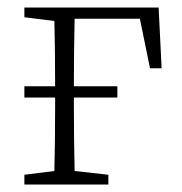

<svg xmlns="http://www.w3.org/2000/svg" viewBox="-20 -492 486 512"><path d="M45 -446V-472H403L411 -310H380L353 -442H179Q178 -405 177.5 -354Q177 -303 177 -262H293V-232H177V-210Q177 -173 177.5 -123.5Q178 -74 179 -36L269 -26V0H45V-26L125 -36Q126 -74 126.5 -123.5Q127 -173 127 -210V-232H45V-262H127Q127 -303 126.5 -351Q126 -399 125 -436Z"/></svg>

Font: Source Serif Pro Light
Style: Regular
Weight: 300
Designer: Frank Grießhammer
Foundry: Adobe Systems Incorporated
Version: Version 3.001;hotconv 1.0.111;makeotfexe 2.5.65597